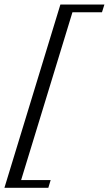

<svg xmlns="http://www.w3.org/2000/svg" viewBox="-30 -720 492 868"><path d="M-10 129 243 -699.5H442L431 -664.5H297.5L65.5 94H199L188.5 129Z"/></svg>

Font: Newsreader 18pt
Style: Italic
Weight: 400
Italic angle: -17°
Version: Version 1.003